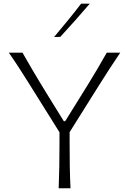

<svg xmlns="http://www.w3.org/2000/svg" viewBox="-20 -1017 705 1037"><path d="M296.9 0Q299.3 -62 300.3 -119.1Q301.3 -176.3 301.3 -243.7V-302.7L138.7 -562.5Q112.8 -604 87.6 -643.1Q62.5 -682.1 27.8 -732.4H101.6Q131.8 -679.7 153.8 -641.8Q175.8 -604 196.5 -570.3Q217.3 -536.6 242.2 -495.6L324.7 -362.3H332L412.1 -491.2Q439 -534.2 460.4 -569.1Q481.9 -604 504.4 -642.1Q526.9 -680.2 556.6 -732.4H629.4Q600.1 -689.5 572.5 -646.7Q544.9 -604 519 -563L356 -303.2V-243.7Q356 -176.3 356.9 -119.1Q357.9 -62 360.8 0ZM272 -816.9Q309.6 -861.8 346.4 -906.7Q383.3 -951.7 418 -997.1H464.8Q426.3 -951.7 386.5 -907.2Q346.7 -862.8 305.7 -817.9Z"/></svg>

Font: Pinar-DS3-FD Light
Style: Regular
Weight: 300
Designer: Amin Abedi
Version: Version 3.000